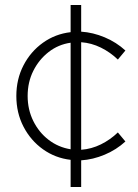

<svg xmlns="http://www.w3.org/2000/svg" viewBox="-20 -628 548 764"><path d="M261 116V8Q200 1 151 -34Q102 -69 73.5 -124Q45 -179 45 -246Q45 -313 73.5 -368Q102 -423 151 -458Q200 -493 261 -500V-608H303V-502Q350 -499 396.5 -479.5Q443 -460 479 -427L449 -391Q419 -420 381.5 -438.5Q344 -457 303 -460V-32Q344 -35 381.5 -53.5Q419 -72 449 -101L479 -65Q443 -32 396.5 -12.5Q350 7 303 10V116ZM90 -246Q90 -192 112.5 -146.5Q135 -101 173.5 -71.5Q212 -42 261 -34V-458Q212 -451 173.5 -421Q135 -391 112.5 -346Q90 -301 90 -246Z"/></svg>

Font: Red Hat Display
Style: Regular
Weight: 300
Designer: Pentagram, MCKL
Foundry: Pentagram, MCKL
Version: Version 1.023